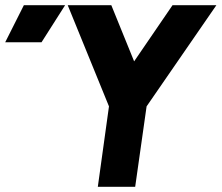

<svg xmlns="http://www.w3.org/2000/svg" viewBox="-156 -720 854 740"><path d="M-136 -557H4L95 -700H-64ZM509 -700 271 -352 264 -310H409L678 -700ZM105 -700 264 -310H409L414 -353L273 -700ZM264 -310 221 0H365L409 -310Z"/></svg>

Font: Unageo
Style: ExtraBold-Italic
Weight: 800
Designer: Richard Sepsi
Foundry: Richard Sepsi
Version: Version 2.000